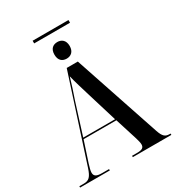

<svg xmlns="http://www.w3.org/2000/svg" viewBox="-226 -1110 1136 1243"><g transform="rotate(-30 342.5 -488.5)"><path d="M212 -957H480V-977H212ZM346 -766C376 -766 403 -784 403 -828C403 -872 376 -890 346 -890C314 -890 289 -872 289 -828C289 -784 314 -766 346 -766ZM3 0H225V-10H173C132 -10 115 -20 115 -46C115 -61 121 -82 129 -108L179 -260H424L476 -95C482 -75 487 -56 487 -44C487 -20 473 -10 436 -10H397V0H685V-10H678C645 -10 630 -24 614 -70L398 -714H315L111 -85C92 -27 75 -10 37 -10H3ZM182 -270 256 -505C274 -558 291 -607 305 -657C316 -610 335 -550 353 -490L420 -270Z"/></g></svg>

Font: Noto Serif Display SemiCondensed SemiBold
Style: Regular
Weight: 600
Width: 4
Designer: Monotype Design Team
Foundry: Monotype Imaging Inc.
Version: Version 2.009